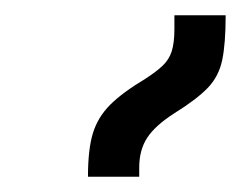

<svg xmlns="http://www.w3.org/2000/svg" viewBox="-20 -834 329 251"><path d="M95 -603Q95 -639 101.5 -660Q108 -681 124 -697Q140 -713 170 -731Q184 -740 192.5 -748Q201 -756 204.5 -767Q208 -778 208 -796V-814H275Q275 -777 270.5 -755.5Q266 -734 251.5 -719Q237 -704 208 -686Q183 -670 172.5 -654Q162 -638 162 -615V-603Z"/></svg>

Font: Noto Serif Armenian
Style: Regular
Weight: 400
Designer: Monotype Design Team
Foundry: Monotype Imaging Inc.
Version: Version 2.007